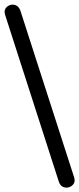

<svg xmlns="http://www.w3.org/2000/svg" viewBox="-32 -769 349 848"><path d="M228 34 -9 -702Q-15 -720 -7.5 -731.5Q0 -743 13.5 -747Q27 -751 39.5 -745Q52 -739 58 -722L295 13Q301 31 293.5 42.5Q286 54 272.5 58Q259 62 246.5 56.5Q234 51 228 34Z"/></svg>

Font: Chiron GoRound TC N
Style: Regular
Weight: 350
Designer: Ryoko NISHIZUKA 西塚涼子 (kana, bopomofo & ideographs); Paul D. Hunt (Latin, Greek & Cyrillic); Sandoll Communications 산돌커뮤니
Foundry: Adobe
Version: Version 1.000;hotconv 1.1.1;makeotfexe 2.6.0